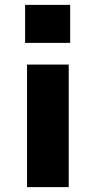

<svg xmlns="http://www.w3.org/2000/svg" viewBox="-20 -768 393 788"><path d="M83 -592V-748H268V-592ZM91 0V-503H262V0Z"/></svg>

Font: Nunito Sans 7pt SemiExpanded ExtraBold
Style: Regular
Weight: 800
Width: 6
Designer: Vernon Adams
Foundry: Vernon Adams
Version: Version 3.101;gftools[0.9.27]